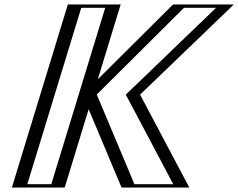

<svg xmlns="http://www.w3.org/2000/svg" viewBox="-20 -845 1074 865"><path d="M810.5 0H550.5L374.6 -419L246.5 0H58.5L310.7 -825H498.7L374.6 -419L782.7 -825H1010.7L588.6 -419ZM479.1 -810 236.1 -15H78.1L321.1 -810ZM393.1 -419.2 562.7 -15H783L569.4 -418.4L976.5 -810H786ZM479.1 -810H321.1L78.1 -15H236.1ZM393.1 -419.2 786 -810H976.5L569.4 -418.4L783 -15H562.7ZM498.7 -825H310.7L58.5 0H246.5ZM374.6 -419 550.5 0H810.5L588.6 -419L1010.7 -825H782.7ZM454.1 -810 211.1 -15H103.1L346.1 -810ZM416 -419.1 809 -810H953.6L546.8 -418.7L760.6 -15H585.7ZM523.7 -825H285.7L33.5 0H271.5ZM351.6 -419.1 527.6 0H832.9L611.1 -418.7L1033.6 -825H759.7Z"/></svg>

Font: Hussar Outliner
Style: Obl
Weight: 700
Foundry: Cannot Into Space Fonts
Version: Version 0.92